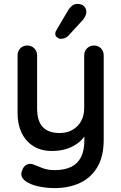

<svg xmlns="http://www.w3.org/2000/svg" viewBox="-20 -763 621 983"><path d="M461 -530Q483 -530 497 -515.5Q511 -501 511 -479V-49Q511 39 477.5 94Q444 149 387.5 174.5Q331 200 260 200Q224 200 188 193.5Q152 187 129 175Q105 164 95 148Q85 132 92 113Q99 89 116 80.5Q133 72 151 79Q168 86 196 97Q224 108 260 108Q309 108 343 92Q377 76 394.5 42Q412 8 412 -46V-115L428 -91Q412 -58 386 -36Q360 -14 324.5 -2Q289 10 246 10Q191 10 151.5 -14.5Q112 -39 91 -82.5Q70 -126 70 -182V-479Q70 -501 84 -515.5Q98 -530 120 -530Q141 -530 155.5 -515.5Q170 -501 170 -479V-209Q170 -143 199 -112.5Q228 -82 285 -82Q323 -82 351 -98Q379 -114 395 -142.5Q411 -171 411 -209V-479Q411 -501 425.5 -515.5Q440 -530 461 -530ZM290 -564Q283 -564 272.5 -571.5Q262 -579 263 -592Q263 -600 269 -609L328 -709Q335 -722 347.5 -732.5Q360 -743 376 -743Q399 -743 411 -730.5Q423 -718 422 -699Q421 -690 417 -681Q413 -672 406 -663L330 -580Q321 -571 310.5 -567.5Q300 -564 290 -564Z"/></svg>

Font: Quicksand Light SemiBold
Style: Regular
Weight: 600
Version: Version 3.006